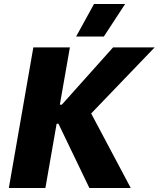

<svg xmlns="http://www.w3.org/2000/svg" viewBox="-20 -936 790 956"><path d="M425 0H631L434 -371L750 -700H543L288 -415H278L328 -700H146L24 0H206L262 -320H271ZM603 -916H448L359 -754H497Z"/></svg>

Font: Fixel Display ExtraBold
Style: Italic
Weight: 800
Italic angle: -10°
Designer: AlfaBravo + MacPaw
Foundry: Kyrylo Tkachov, Marchela Mozhyna, Serhii Makarenko, Maria Weinstein, Zakhar Kryvoshyya
Version: Version 1.210;Glyphs 3.2 (3217)